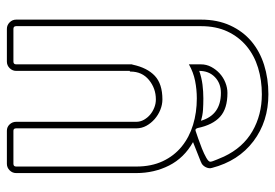

<svg xmlns="http://www.w3.org/2000/svg" viewBox="-141 -632 800 558"><g transform="rotate(-90 259.0 -353.0)"><path d="M359 -714Q351 -714 351 -706V-370Q351 -369 350.5 -368.5Q350 -368 350 -367Q341 -325 317.5 -303Q294 -281 249 -281Q234 -281 219 -287Q204 -293 192 -303.5Q180 -314 172.5 -327.5Q165 -341 165 -357V-706Q165 -714 158 -714H62Q54 -714 54 -706V-357Q54 -313 69.5 -280Q85 -247 112 -225Q139 -203 175 -192Q211 -181 252 -181Q278 -181 303 -186Q328 -191 351 -204V-169Q351 -153 343.5 -139Q336 -125 324.5 -114.5Q313 -104 298 -98Q283 -92 268 -92Q222 -92 198.5 -113.5Q175 -135 166 -178Q164 -185 160 -185Q159 -185 158 -184.5Q157 -184 156 -184Q150 -182 135.5 -177Q121 -172 106 -166Q91 -160 79.5 -153.5Q68 -147 68 -142Q68 -137 74.5 -122Q81 -107 83 -102Q109 -47 156.5 -19.5Q204 8 264 8Q305 8 341 -3Q377 -14 404 -36.5Q431 -59 446.5 -92Q462 -125 462 -169V-706Q462 -714 454 -714ZM454 -733Q465 -733 473 -725Q481 -717 481 -706V-169Q481 -121 464 -84Q447 -47 418 -22.5Q389 2 349.5 14.5Q310 27 264 27Q185 27 127.5 -16.5Q70 -60 50 -137Q50 -139 49.5 -140Q49 -141 49 -142Q49 -151 54.5 -159Q60 -167 68 -169H67L125 -192Q79 -218 57 -261.5Q35 -305 35 -357V-706Q35 -717 43 -725Q51 -733 62 -733H158Q169 -733 176.5 -725Q184 -717 184 -706V-357Q184 -345 190 -334.5Q196 -324 205 -316.5Q214 -309 225.5 -304.5Q237 -300 249 -300Q281 -300 305.5 -320Q330 -340 330 -374Q330 -376 332 -376V-706Q332 -717 340 -725Q348 -733 359 -733ZM252 -162Q235 -162 219 -163Q203 -164 187 -169Q204 -111 268 -111Q296 -111 314 -128.5Q332 -146 332 -174Q312 -167 292 -164.5Q272 -162 252 -162Z"/></g></svg>

Font: RonaldsonGothicLicht
Style: Regular
Weight: 400
Designer: Mr. Robertson for MacKellar, Smiths & Jordan Co. Philadelphia
Foundry: CAT-Fonts Peter Wiegel
Version: 1.000